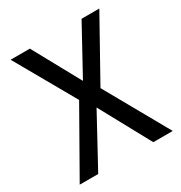

<svg xmlns="http://www.w3.org/2000/svg" viewBox="-156 -768 832 881"><g transform="rotate(-30 259.5 -327.5)"><path d="M495 -655 317 -336 506 0H403L257 -268L111 0H13L205 -338L25 -655H127L264 -405L401 -655Z"/></g></svg>

Font: Ropa Sans
Style: Regular
Weight: 400
Designer: Botio Nikoltchev
Foundry: Botio Nikoltchev
Version: Version 1.100